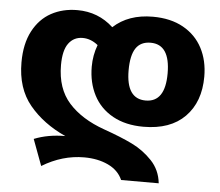

<svg xmlns="http://www.w3.org/2000/svg" viewBox="-51 -767 944 824"><g transform="rotate(5 421.0 -355.0)"><path d="M332 -474Q332 -523 349 -568Q318 -593 283 -593Q245 -593 222.5 -563Q200 -533 200 -469Q200 -368 255 -306.5Q310 -245 409 -210Q483 -184 532 -160Q581 -136 618.5 -96.5Q656 -57 662 0H500Q482 -41 437.5 -62Q393 -83 334 -83Q240 -83 153 -30L111 -143Q171 -167 245 -167Q148 -211 89 -282.5Q30 -354 30 -466Q30 -546 59 -601Q88 -656 137.5 -683Q187 -710 250 -710Q340 -710 405 -650Q470 -710 575 -710Q652 -710 706.5 -679.5Q761 -649 789 -595.5Q817 -542 817 -473Q817 -364 754 -300Q691 -236 575 -236Q498 -236 443 -266.5Q388 -297 360 -351Q332 -405 332 -474ZM491 -472Q491 -349 575 -349Q659 -349 659 -473Q659 -598 575 -598Q532 -598 511.5 -567Q491 -536 491 -472Z"/></g></svg>

Font: FiraGOUPP
Style: Bold
Weight: 700
Designer: bBox Type
Foundry: bBox Type GmbH
Version: Version 1.001